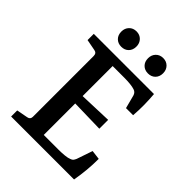

<svg xmlns="http://www.w3.org/2000/svg" viewBox="-209 -831 936 936"><g transform="rotate(45 258.5 -363.0)"><path d="M404 -425 386 -494Q381 -511 365 -516Q353 -520 334.5 -522Q316 -524 294 -524H213V-317L383 -323V-262L213 -266V-49H313Q335 -49 356 -51Q377 -53 388 -58Q397 -61 401 -66Q405 -71 409 -80L437 -162L485 -156Q485 -117 481.5 -78.5Q478 -40 471 0H37V-42L95 -53Q113 -56 113 -74V-493Q113 -513 95 -516L37 -527V-570H452Q455 -535 455.5 -499.5Q456 -464 453 -425ZM228 -673Q228 -649 213.5 -634.5Q199 -620 176 -620Q153 -620 138.5 -634.5Q124 -649 124 -673Q124 -696 138.5 -711Q153 -726 176 -726Q199 -726 213.5 -711Q228 -696 228 -673ZM412 -673Q412 -649 397.5 -634.5Q383 -620 360 -620Q337 -620 322.5 -634.5Q308 -649 308 -673Q308 -696 322.5 -711Q337 -726 360 -726Q383 -726 397.5 -711Q412 -696 412 -673Z"/></g></svg>

Font: Yrsa Medium
Style: Regular
Weight: 500
Designer: Anna Giedrys (Yrsa+Rasa design), David Brezina (Yrsa art-direction, Rasa art-direction, design)
Foundry: Rosetta Type Foundry
Version: Version 2.004